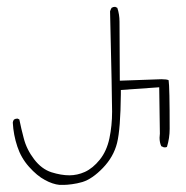

<svg xmlns="http://www.w3.org/2000/svg" viewBox="-20 -532 540 557"><path d="M152.8 4.4Q156.2 4.4 165 4.4Q173.8 4.4 188.7 2.4Q203.6 0.5 218.8 -3.9Q247.6 -12.7 278.6 -44.9Q309.6 -77.1 319.6 -117.2Q329.6 -157.2 330.6 -258.8V-271L441.9 -278.8L443.8 -144.5Q442.9 -137.7 442.9 -132.3Q442.9 -118.7 447.8 -107.9L455.6 -104.5Q457 -104.5 459.5 -104.5Q461.9 -104.5 464.4 -106Q472.2 -131.3 472.2 -158.2Q472.2 -279.8 469.2 -299.3Q463.9 -302.2 448.2 -302.2L327.6 -297.9L326.7 -468.8Q326.7 -490.7 320.3 -509.3L314 -512.2Q308.1 -512.2 303.7 -509.3Q302.2 -506.8 300.8 -503.4Q299.3 -500 299.3 -499Q305.2 -249 305.2 -208.3Q305.2 -167.5 297.4 -130.6Q289.6 -93.8 269.5 -68.8Q249.5 -43.9 226.1 -33.2Q204.1 -23.4 181.2 -23.4Q157.7 -23.4 129.4 -32.2Q100.6 -41.5 78.9 -70.1Q57.1 -98.6 48.8 -131.3Q41.5 -158.7 36.1 -185.5L30.8 -188Q24.9 -188 20.5 -185.1Q17.6 -181.2 17.1 -176.3Q19 -140.6 30.3 -106.9Q41 -74.2 64 -48.3Q87.4 -22 110.4 -9.8Q132.8 2.4 152.8 4.4Z"/></svg>

Font: NaikaiFont
Style: ExtraLight
Weight: 200
Version: Version 1.89